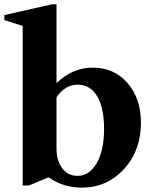

<svg xmlns="http://www.w3.org/2000/svg" viewBox="-25 -850 703 880"><path d="M350 10Q266 10 200 -36H194L108 0H79V-731L-5 -758V-781L212 -830H234V-469Q307 -540 400 -540Q498 -540 559.5 -469.5Q621 -399 621 -287Q621 -160 543 -75Q465 10 350 10ZM330 -44Q385 -44 418.5 -103Q452 -162 452 -259Q452 -355 420.5 -408.5Q389 -462 331 -462Q273 -462 234 -404V-170Q234 -113 260.5 -78.5Q287 -44 330 -44Z"/></svg>

Font: Libre Caslon Text
Style: Bold
Weight: 700
Designer: Pablo Impallari, Rodrigo Fuenzalida
Foundry: Pablo Impallari, Rodrigo Fuenzalida
Version: Version 1.002